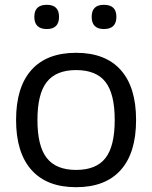

<svg xmlns="http://www.w3.org/2000/svg" viewBox="-20 -770 634 800"><path d="M175 -649Q123 -649 123 -700Q123 -750 175 -750Q226 -750 226 -700Q226 -649 175 -649ZM413 -649Q362 -649 362 -700Q362 -750 413 -750Q465 -750 465 -700Q465 -649 413 -649ZM297 10Q175 10 111 -62Q47 -134 47 -270Q47 -407 111 -478.5Q175 -550 297 -550Q419 -550 483 -478.5Q547 -407 547 -270Q547 -133 483 -61.5Q419 10 297 10ZM297 -62Q381 -62 419.5 -111.5Q458 -161 458 -270Q458 -379 419.5 -428.5Q381 -478 297 -478Q214 -478 175 -428.5Q136 -379 136 -270Q136 -161 175 -111.5Q214 -62 297 -62Z"/></svg>

Font: Encode Sans Normal
Style: Regular
Weight: 400
Designer: Pablo Impallari, Andres Torresi
Foundry: Pablo Impallari, Andres Torresi
Version: Version 1.000; ttfautohint (v1.00) -l 8 -r 50 -G 200 -x 14 -